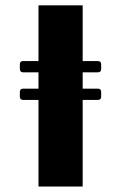

<svg xmlns="http://www.w3.org/2000/svg" viewBox="-20 -686 444 706"><path d="M121.5 0V-666.5H284V0ZM65.5 -420Q53 -420 53 -432.5V-449Q53 -461.5 65.5 -461.5H339.5Q352 -461.5 352 -449V-432.5Q352 -420 339.5 -420ZM65.5 -318.5Q53 -318.5 53 -331V-347.5Q53 -360 65.5 -360H339.5Q352 -360 352 -347.5V-331Q352 -318.5 339.5 -318.5Z"/></svg>

Font: Jaro 24pt
Style: Regular
Weight: 400
Designer: Agyei Archer, Celine Hurka, Mirko Velimirović
Version: Version 1.000